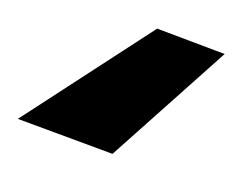

<svg xmlns="http://www.w3.org/2000/svg" viewBox="-48 -739 270 214"><g transform="rotate(-90 87.0 -632.0)"><path d="M133.8 -516.6 22.5 -641.6 61.5 -747.1 162.1 -591.8Z"/></g></svg>

Font: Vancouver Drive
Style: Bold
Weight: 700
Designer: Valery Zaveryaev
Foundry: Cyreal (www.cyreal.org)
Version: Version 1.01